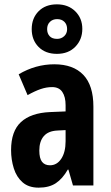

<svg xmlns="http://www.w3.org/2000/svg" viewBox="-20 -854 509 884"><path d="M230 -558Q317 -558 363.5 -509.5Q410 -461 410 -363V0H316L295 -73H292Q268 -31 237 -10.5Q206 10 158 10Q112 10 84 -14.5Q56 -39 43.5 -79Q31 -119 31 -163Q31 -250 76.5 -292Q122 -334 210 -338L282 -341V-370Q282 -408 267 -430.5Q252 -453 220 -453Q194 -453 167.5 -444Q141 -435 107 -416L66 -512Q144 -558 230 -558ZM244 -253Q202 -251 181.5 -227Q161 -203 161 -161Q161 -125 173.5 -109Q186 -93 210 -93Q242 -93 262 -123Q282 -153 282 -204V-255ZM242 -606Q189 -606 157.5 -638Q126 -670 126 -720Q126 -770 157.5 -802Q189 -834 242 -834Q294 -834 326.5 -802Q359 -770 359 -721Q359 -672 327 -639Q295 -606 242 -606ZM243 -675Q262 -675 275.5 -687.5Q289 -700 289 -720Q289 -741 276.5 -753.5Q264 -766 243 -766Q223 -766 210 -753.5Q197 -741 197 -720Q197 -700 208.5 -687.5Q220 -675 243 -675Z"/></svg>

Font: Noto Sans Telugu ExtraCondensed
Style: Bold
Weight: 700
Width: 2
Designer: Jelle Bosma - Monotype Design Team
Foundry: Monotype Imaging Inc.
Version: Version 2.005; ttfautohint (v1.8.4.7-5d5b)